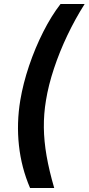

<svg xmlns="http://www.w3.org/2000/svg" viewBox="-20 -788 438 948"><path d="M80.1 -292.5Q93.8 -375 123.5 -463.1Q153.3 -551.3 193.6 -630.9Q233.9 -710.4 278.8 -768.1H397.9Q351.6 -695.3 312.7 -613.8Q273.9 -532.2 246.6 -450Q219.2 -367.7 207 -292.5Q195.8 -225.6 196.5 -158.4Q197.3 -91.3 210 -18.3Q222.7 54.7 247.6 140.1H128.4Q85.4 40 73.5 -70.1Q61.5 -180.2 80.1 -292.5Z"/></svg>

Font: Inter 24pt SemiBold
Style: Italic
Weight: 600
Italic angle: -9.3988°
Designer: Rasmus Andersson
Foundry: rsms
Version: Version 4.001;git-66647c0bb